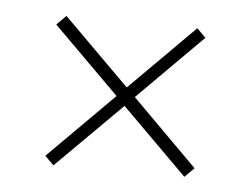

<svg xmlns="http://www.w3.org/2000/svg" viewBox="-32 -450 431 336"><g transform="rotate(5 183.0 -282.0)"><path d="M72.5 -150.5 57 -166 172 -281 56 -396.5 72.5 -413 188.5 -297.5 302.5 -411.5 318 -396 204 -282 319 -167 302.5 -150.5 187.5 -265Z"/></g></svg>

Font: Imbue 50pt ExtraLight
Style: Regular
Weight: 200
Designer: Tyler Finck
Foundry: Etcetera Type Company
Version: Version 1.102; ttfautohint (v1.8.3)